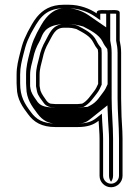

<svg xmlns="http://www.w3.org/2000/svg" viewBox="-20 -518 587 810"><path d="M485 -347.4V-464.5C485 -475.7 467.6 -476 453.6 -475.4C447.1 -475.4 440.7 -475.1 435.4 -475C429.9 -475.2 423 -475.5 416.2 -475.4C403.3 -475.9 388 -475.3 388 -464.5V-461.5C359.9 -480.8 317.4 -498 269.7 -498H249.2C193 -498 160.4 -475.9 135.7 -446.3C118.3 -425.1 109.5 -405.2 96.8 -383L82.6 -352.5C74.3 -332.5 69.2 -312.3 64.2 -292.3C57.6 -265.4 50 -238.1 50 -203.5V-166.5C50 -160.2 50.2 -155.5 51 -148.1C51.5 -98.5 76.3 -65.6 98.5 -36.1C122.4 -2.9 156 18 213.7 18H307.5C348.2 18 374.1 9 396 -8.5C397.1 17.1 400 43.3 400 66.5V223.5C400 250.1 421.9 272 448.5 272C475.1 272 497 250.1 497 223.5V66.5C497 25.4 492 -14.8 492 -56.7C491.3 -72.9 491 -87.8 491 -102.5V-295.5C491 -313.2 488.7 -330.2 485 -347.4ZM201.3 -80H200.7C189.5 -80 184.4 -83.9 177.1 -91.9C167.5 -106.1 156 -120.4 150.8 -135.4C149.5 -142 148.3 -148.6 147 -155.2V-201.5C147 -229.3 154.1 -246.9 159.8 -271.9C165 -297.6 173.1 -318.1 185.2 -338.9C201.6 -367.3 211.3 -401 249.2 -401H269.7C273.8 -401 278 -400.6 282 -400H282.6C283.4 -399.9 297.2 -397 302 -395.6C330.2 -380.7 360.9 -365.6 373.4 -339.5C379.2 -327.3 385.4 -318 392.9 -308.7C392.9 -308.7 393 -308.3 393 -307.5V-306.9C393.6 -303.2 394 -299.3 394 -295.5V-164C389.2 -152.9 383.9 -142.1 377.6 -134.2C362.6 -115.3 347.9 -91.5 326.9 -80.9C322.2 -80.7 312.7 -79 307.5 -79H213.7C210.6 -79 206 -79.4 201.3 -80ZM476 -295.5V-102.5C476 -45.3 482 13.9 482 66.5V223.5C482 241.8 466.8 257 448.5 257C430.2 257 415 241.8 415 223.5V66.5C415 42.1 412.1 15.8 411 -9.1L409.7 -38.6L386.6 -20.2C367.6 -5 346 3 307.5 3H213.7C160.1 3 132.1 -15.1 110.5 -44.9C83.7 -80.7 65 -110 65 -166.5V-203.5C65 -235.9 72.1 -261.5 78.8 -288.7C83.7 -308.5 88.9 -328.4 96.4 -346.5L110.2 -376.1C140.8 -430 163.9 -483 249.2 -483H269.7C313.8 -483 353.6 -466.9 379.5 -449.1L403 -432.9V-460.1C406.4 -460.6 410.8 -460.6 415.6 -460.4L416 -460.4L416.4 -460.4C422.5 -460.5 429.2 -460.2 434.9 -460L435.4 -460L435.9 -460C441.3 -460.1 447.5 -460.4 453.5 -460.4L453.9 -460.4L454.2 -460.4C460.1 -460.7 467.3 -460.4 470 -460V-345.8C473.6 -329.1 476 -312.4 476 -295.5ZM407.4 -314.7C399.3 -324.6 392.9 -333.3 386.9 -345.9C371.3 -378.5 336.3 -394.4 309 -408.9C303.2 -412 289.2 -414.6 283.7 -415C280.4 -415.5 274.3 -416 269.7 -416H249.2C199.8 -416 186.1 -370.3 172.2 -346.5C159.5 -324.5 150.5 -301.8 145.2 -275.1C139.9 -252.1 132 -231.9 132 -201.5V-153.8C133.4 -146.8 134.6 -139.8 136.1 -132.5C139.9 -113.4 155.9 -96.4 164.7 -83.5C174 -69.7 191.7 -64 213.7 -64H307.5C317.4 -64 324.9 -65.8 330.9 -66.1C358.5 -80 374.5 -106.2 389.4 -124.8C397.9 -135.6 403.5 -148.3 409 -160.9V-295.5C409 -305.9 408.2 -307.2 407.4 -314.7ZM445 -346.8V-460.2C443 -460.2 437.9 -460 435.3 -459.9C432.4 -460 431.1 -460 428 -460.2V-402.6L352.9 -454.3C326.3 -472.6 291.3 -483 269.7 -483H249.2C226.5 -483 199.4 -472.4 173.9 -441.8C157.5 -421.9 149.1 -402.9 136.1 -380.1L122.1 -350.1C114.2 -330.9 109 -310.8 104 -290.9C97.4 -263.9 90 -237.3 90 -203.5V-166.5C90 -160.1 90.2 -156.3 91 -148.4C91.5 -100 114.6 -69.9 137 -40C161.4 -6.4 188.6 3 213.7 3H307.5C327.8 3 340.5 0.6 359.8 -14.8L433.2 -73.5L436 -8.7C437.1 16.6 440 42.8 440 66.5V223.5C440 233.3 443.3 242 448.5 248.8C453.3 242.6 457 233.3 457 223.5V66.5C457 12.3 451 -45.5 451 -102.5V-295.5C451 -312.9 448.7 -329.8 445 -346.8ZM331 -406.2C359.7 -391.1 398 -372.8 412.8 -342.1C418.7 -329.6 424.9 -320.9 432.6 -311.3C432.8 -309.6 433 -309.7 433 -307.3C433.6 -303.6 434 -299.5 434 -295.5V-162.8C428.9 -151 423.6 -139.4 416 -129.9C401.4 -111.6 389.5 -87.3 359 -72L349.2 -67.1L334.6 -66.2C331.8 -65.9 325.2 -64 307.5 -64H213.7C204.9 -64 203.2 -64.2 193.7 -65.2C154.3 -67.1 144.5 -81.3 138.7 -87.6C129.3 -101.5 117 -116.7 111.1 -133.5C108.8 -140 108.3 -147.8 107 -154.7V-201.5C107 -230.3 114.4 -248.9 120 -273.1C125.2 -299.1 133.7 -320.7 146.1 -342.1C158.7 -363.9 158.9 -398.7 215 -412.2C224.6 -414.5 236.8 -416 249.2 -416H269.7C292.9 -416 312.5 -411.4 331 -406.2Z"/></svg>

Font: HoneyBee
Style: Blur
Weight: 700
Foundry: Cannot Into Space Fonts
Version: Version 0.89